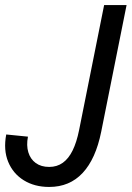

<svg xmlns="http://www.w3.org/2000/svg" viewBox="-20 -740 526 768"><path d="M176.8 7.8Q118.2 7.8 75.2 -18.8Q32.2 -45.4 12.7 -92.8Q-6.8 -140.1 4.9 -202.1L91.8 -193.4Q85 -158.2 93.3 -130.9Q101.6 -103.5 123 -87.9Q144.5 -72.3 176.8 -72.3Q208 -72.3 231.2 -88.9Q254.4 -105.5 270.5 -138.2Q286.6 -170.9 296.4 -219.7L396.5 -719.7H486.3L384.8 -212.9Q362.8 -104 310.5 -48.1Q258.3 7.8 176.8 7.8Z"/></svg>

Font: Reddit Sans
Style: Italic
Weight: 400
Italic angle: -11.25°
Designer: Stephen Hutchings
Version: Version 1.013